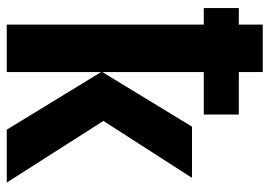

<svg xmlns="http://www.w3.org/2000/svg" viewBox="-135 -665 800 570"><g transform="rotate(90 265.0 -380.0)"><path d="M53 0H194V-280L365 0H522L339 -287L508 -550H356L194 -284V-585H320V-689H194V-760H53V-689H4V-585H53Z"/></g></svg>

Font: Noto Sans Mono Condensed ExtraBold
Style: Regular
Weight: 800
Width: 3
Designer: Monotype Design Team
Foundry: Monotype Imaging Inc.
Version: Version 2.014